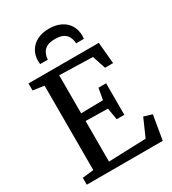

<svg xmlns="http://www.w3.org/2000/svg" viewBox="-230 -1101 1095 1221"><g transform="rotate(-30 318.0 -490.0)"><path d="M122 -60V-679.5L40.5 -691.5V-743H557L571 -586H512L480 -683.5L235.5 -690.5V-411L397.5 -414L412.5 -497H468.5V-265.5H412.5L398 -351.5L235.5 -354.5V-56.5L510 -66.5L567 -196L627.5 -178L597.5 0H39.5V-50.5ZM326.5 -980Q377.5 -980 414 -961.2Q450.5 -942.5 469.8 -909.8Q489 -877 489 -836Q489 -830.5 488.5 -824.5Q488 -818.5 487 -812.5H430Q430 -815 430 -819.2Q430 -823.5 429 -828Q426.5 -845 417.5 -862.5Q408.5 -880 387 -891.8Q365.5 -903.5 326.5 -903.5Q287.5 -903.5 266.5 -891.8Q245.5 -880 236.2 -862.5Q227 -845 224 -828Q223.5 -823.5 223.2 -819.2Q223 -815 223 -812.5H166.5Q165.5 -818.5 165 -824.5Q164.5 -830.5 164.5 -836Q164.5 -877 183.8 -909.8Q203 -942.5 239.2 -961.2Q275.5 -980 326.5 -980Z"/></g></svg>

Font: Merriweather 20pt Medium
Style: Regular
Weight: 500
Version: Version 2.100